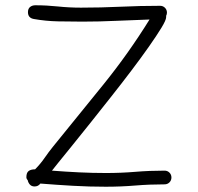

<svg xmlns="http://www.w3.org/2000/svg" viewBox="-20 -717 750 728"><path d="M630 -44Q630 -33 622.5 -25.5Q615 -18 604 -18Q547 -18 492.5 -13.5Q438 -9 381 -9Q318 -9 257 -12.5Q196 -16 133 -21Q125 -10 111 -10Q100 -10 93.5 -17Q87 -24 85 -34Q80 -39 80 -45Q80 -62 88.5 -68.5Q97 -75 113 -75Q133 -95 148.5 -117.5Q164 -140 181 -161Q277 -279 372 -396.5Q467 -514 547 -643Q483 -641 419.5 -638Q356 -635 292 -635Q247 -635 200 -636Q153 -637 108 -645Q86 -649 86 -671Q86 -684 94 -690.5Q102 -697 114 -697Q157 -697 199.5 -692.5Q242 -688 287 -688Q362 -688 437 -691.5Q512 -695 587 -695Q598 -695 605.5 -687.5Q613 -680 613 -669Q613 -663 610 -657V-652Q610 -641 592 -611.5Q574 -582 544.5 -540Q515 -498 477.5 -448.5Q440 -399 400 -348.5Q360 -298 321.5 -249.5Q283 -201 252 -163Q221 -125 200.5 -99.5Q180 -74 177 -70Q228 -66 279.5 -63.5Q331 -61 382 -61Q439 -61 493 -65.5Q547 -70 604 -70Q615 -70 622.5 -62.5Q630 -55 630 -44Z"/></svg>

Font: Wynona
Style: Regular
Weight: 400
Italic angle: -12°
Designer: Kanati
Foundry: Kanati and Michael Everson
Version: Version 2.000